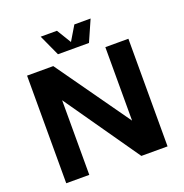

<svg xmlns="http://www.w3.org/2000/svg" viewBox="-145 -959 1041 1088"><g transform="rotate(-20 375.5 -415.0)"><path d="M218 -830H316L369 -743L421 -830H519L463 -703H276ZM70 -649H228L542 -206V-649H681V0H523L209 -450V0H70Z"/></g></svg>

Font: Play
Style: Bold
Weight: 700
Designer: Jonas Hecksher (Cyrillic expansion: Cyreal)
Foundry: Jonas Hecksher, Playtype, e-types AS
Version: Version 2.101; ttfautohint (v1.5.65-e2d9)